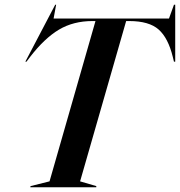

<svg xmlns="http://www.w3.org/2000/svg" viewBox="-20 -790 759 810"><path d="M86.9 -529.8 212.9 -770H216.8L206.1 -711.9H692.9L713.9 -770H719.2V-529.8H713.9L709 -549.8Q689.5 -629.9 649.2 -665.5Q608.9 -701.2 524.9 -701.2H512.2L317.9 -24.9L386.2 -4.9V0H107.9L108.9 -4.9L189 -24.9L382.8 -701.2H370.1Q289.6 -701.2 228.8 -665Q168 -628.9 106.9 -549.8L91.8 -529.8Z"/></svg>

Font: Nyght Serif Medium Italic
Style: Regular
Weight: 500
Italic angle: -16°
Designer: Maksym Kobuzan
Version: Version 0.410;Glyphs 3.1.2 (3151)